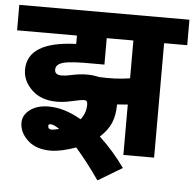

<svg xmlns="http://www.w3.org/2000/svg" viewBox="-88 -687 880 869"><g transform="rotate(5 351.5 -252.5)"><path d="M-35.2 -632.8H737.8V-517.1H632.8V2.9H493.2V-226.1Q475.1 -224.1 444.8 -222.2Q444.8 -173.3 429.9 -137.9Q415 -102.5 379.9 -70.8Q443.8 -11.7 496.1 62L386.2 127.9Q331.5 49.3 277.8 -12.2Q209 12.2 163.1 12.2Q96.2 12.2 58.6 -23.2Q21 -58.6 21 -102.1Q21 -137.7 53.5 -161.9Q85.9 -186 138.2 -186Q209 -186 286.1 -141.1Q310.1 -170.9 310.1 -209Q310.1 -220.2 306.6 -224.6Q303.2 -229 293 -229Q282.2 -229 231.9 -217.8Q201.2 -210.9 171.9 -210.9Q100.6 -210.9 58.3 -251.2Q16.1 -291.5 16.1 -342.8Q16.1 -471.2 236.8 -479V-517.1H-35.2ZM143.1 -99.1Q143.1 -83 159.2 -83Q169.9 -83 192.9 -88.9H193.8Q168 -106.9 152.8 -106.9Q143.1 -106.9 143.1 -99.1ZM353 -338.9Q426.3 -334.5 493.2 -345.2V-517.1H372.1V-397Q317.4 -397.5 276.1 -397Q234.9 -396.5 207.3 -392.8Q179.7 -389.2 165.8 -380.1Q151.9 -371.1 151.9 -355Q151.9 -331.1 183.1 -331.1Q202.1 -331.1 222.2 -335.9Q263.2 -345.2 298.8 -345.2Q325.2 -345.2 353 -338.9Z"/></g></svg>

Font: LT Superior
Style: Bold
Weight: 400
Designer: Daniel Lyons
Foundry: LyonsType
Version: Version 1.000